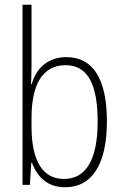

<svg xmlns="http://www.w3.org/2000/svg" viewBox="-20 -780 519 810"><path d="M113 -506V-760H75V0H106L112 -93H115C138 -32 182 10 254 10C371 10 431 -91 431 -268C431 -446 373 -539 260 -539C184 -539 132 -493 114 -425H111C112 -448 113 -480 113 -506ZM257 -505C350 -505 392 -424 392 -268C392 -105 342 -25 250 -25C163 -25 113 -96 113 -247V-283C113 -418 156 -505 257 -505Z"/></svg>

Font: Noto Sans Myanmar UI Condensed ExtraLight
Style: Regular
Weight: 200
Width: 3
Designer: Monotype Design Team
Foundry: Monotype Imaging Inc.
Version: Version 2.103